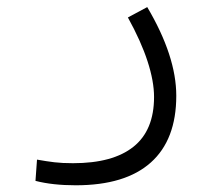

<svg xmlns="http://www.w3.org/2000/svg" viewBox="-20 -310 626 552"><path d="M197.8 222.7Q131.3 222.7 82 210L86.4 148.9Q113.8 153.8 136.2 156.5Q158.7 159.2 189.9 159.2Q304.7 159.2 363.8 111.8Q422.9 64.5 422.9 -31.2Q422.9 -76.2 404.3 -133.5Q385.7 -190.9 347.7 -259.8L403.3 -289.6Q486.8 -148.4 486.8 -34.7Q486.8 91.8 413.6 157.2Q340.3 222.7 197.8 222.7Z"/></svg>

Font: Cascadia Code NF Light
Style: Regular
Weight: 300
Monospace: yes
Designer: Aaron Bell
Foundry: Saja Typeworks
Version: Version 2404.023; ttfautohint (v1.8.4)